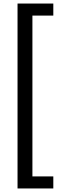

<svg xmlns="http://www.w3.org/2000/svg" viewBox="-20 -871 361 1084"><path d="M79 193V-851H281V-783H163V125H281V193Z"/></svg>

Font: Noto Sans Tamil UI SemiCondensed
Style: Regular
Weight: 400
Width: 4
Designer: Jelle Bosma - Monotype Design Team
Foundry: Monotype Imaging Inc.
Version: Version 2.004